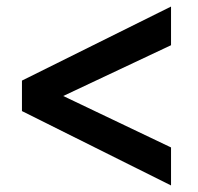

<svg xmlns="http://www.w3.org/2000/svg" viewBox="-20 -617 605 586"><path d="M502 -51V-167L173 -324L502 -479V-597L47 -371V-278Z"/></svg>

Font: Fixel Display SemiBold
Style: Italic
Weight: 600
Italic angle: -10°
Designer: AlfaBravo + MacPaw
Foundry: Kyrylo Tkachov, Marchela Mozhyna, Serhii Makarenko, Maria Weinstein, Zakhar Kryvoshyya
Version: Version 1.210;Glyphs 3.2 (3217)